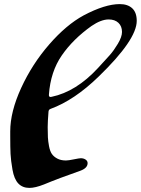

<svg xmlns="http://www.w3.org/2000/svg" viewBox="-20 -891 688 938"><path d="M124 27Q90 27 69.5 5.5Q49 -16 41 -62Q33 -108 31.5 -139Q30 -170 30 -228Q30 -242 30 -249Q30 -345 83.5 -461.5Q137 -578 220.5 -674Q304 -770 389 -816Q493 -871 565 -871Q604 -871 626 -850.5Q648 -830 648 -789Q648 -697 462 -517Q344 -402 227 -359Q218 -356 217 -346Q213 -296 213 -270Q213 -239 214 -220Q215 -201 219.5 -177Q224 -153 233 -139.5Q242 -126 259.5 -116.5Q277 -107 302 -107Q314 -107 340.5 -112.5Q367 -118 375 -118Q388 -118 398 -111.5Q408 -105 408 -94Q408 -70 373 -57Q267 -20 195 10Q152 27 124 27ZM232 -418Q352 -443 459 -559Q497 -600 516.5 -622Q536 -644 556 -677.5Q576 -711 576 -735Q576 -763 558.5 -779.5Q541 -796 511 -796Q474 -796 427 -764Q337 -700 282 -620.5Q227 -541 219 -429Q218 -422 221.5 -419Q225 -416 232 -418Z"/></svg>

Font: Joscelyn
Style: Regular
Weight: 400
Designer: Peter S. Baker
Version: Version 1.012